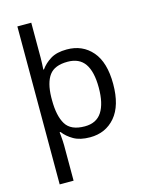

<svg xmlns="http://www.w3.org/2000/svg" viewBox="-143 -847 902 1174"><g transform="rotate(-15 307.5 -260.0)"><path d="M560 -269Q560 -132 499.5 -61Q439 10 340 10Q277 10 237 -13Q197 -36 173 -68H167Q168 -61 169.5 -45Q171 -29 172 -12Q173 5 173 16V240H85V-760H173V-536Q173 -522 172 -499.5Q171 -477 170 -464H174Q198 -498 237 -522Q276 -546 340 -546Q439 -546 499.5 -476Q560 -406 560 -269ZM469 -270Q469 -371 434 -421.5Q399 -472 325 -472Q243 -472 209 -426Q175 -380 173 -288V-269Q173 -170 205.5 -116.5Q238 -63 326 -63Q400 -63 434.5 -116.5Q469 -170 469 -270Z"/></g></svg>

Font: Noto IKEA Arabic
Style: Regular
Weight: 400
Designer: Monotype Design Team
Foundry: Monotype Imaging Inc.
Version: Version 1.200